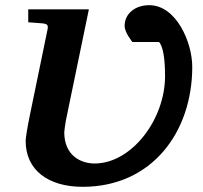

<svg xmlns="http://www.w3.org/2000/svg" viewBox="-20 -707 785 741"><path d="M722 -449C722 -544 660 -687 556 -687C501 -687 461 -654 461 -607C461 -581 491 -545 491 -545H594C609 -527 617 -483 617 -413C617 -246 488 -76 345 -76C295 -76 228 -104 228 -197C228 -197 231 -230 239 -265L323 -671H89V-621C114 -619 142 -617 142 -617C164 -615 167 -610 163 -591L96 -266C85 -214 79 -173 79 -163C79 -50 167 14 299 14C567 14 722 -198 722 -449Z"/></svg>

Font: Veleka
Style: Bold Italic
Weight: 700
Italic angle: -12°
Designer: Stefan Peev, Context Ltd, 2016; SIL International, 1997-2014.
Foundry: Stefan Peev, Context Ltd, 2016
Version: Version 5.000